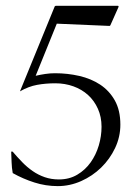

<svg xmlns="http://www.w3.org/2000/svg" viewBox="-20 -608 459 662"><path d="M360.4 -520.5 357.9 -518.6 175.8 -526.4 103 -346.7Q119.6 -350.6 136.2 -353Q152.8 -355.5 169.9 -355.5Q212.9 -355.5 253.4 -346.2Q293.9 -336.9 325.4 -316.2Q356.9 -295.4 376 -261.5Q395 -227.5 395 -178.2Q395 -136.2 377 -97.9Q358.9 -59.6 328.9 -30.3Q298.8 -1 259.8 16.4Q220.7 33.7 179.2 33.7Q137.7 33.7 98.6 21.2Q59.6 8.8 23.9 -11.2Q20.5 -29.8 20 -48.1Q19.5 -66.4 18.6 -85L19.5 -85.4H23.4Q39.6 -66.4 56.4 -49.1Q73.2 -31.7 92.5 -18.3Q111.8 -4.9 134.3 2.9Q156.7 10.7 183.1 10.7Q218.8 10.7 246.3 -5.6Q273.9 -22 292.5 -48.1Q311 -74.2 320.6 -106.4Q330.1 -138.7 330.1 -170.9Q330.1 -205.1 317.6 -232.9Q305.2 -260.7 283.7 -280.3Q262.2 -299.8 233.2 -310.3Q204.1 -320.8 170.9 -320.8Q137.2 -320.8 107.9 -315.4Q78.6 -310.1 48.8 -293L168.9 -586.4L171.9 -587.9H387.2L388.7 -586.9V-584Z"/></svg>

Font: CAT Linz
Style: Regular
Weight: 400
Designer: Peter Wiegel
Foundry: Peter Wiegel
Version: Version 1.08